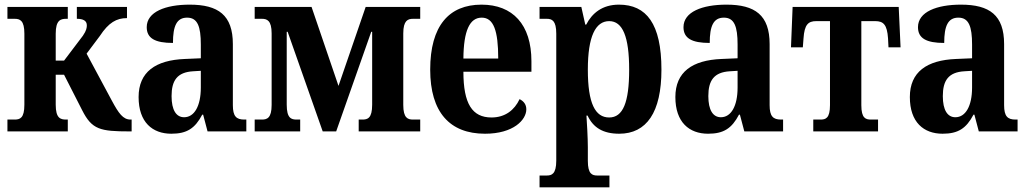

<svg xmlns="http://www.w3.org/2000/svg" viewBox="-20 -566 4427 827"><path d="M12 0H272V-51H265C241 -51 220 -56 220 -115V-244H256L334 -91C376 -8 411 0 539 0H547V-51H542C510 -51 491 -78 462 -132L353 -335L410 -411C448 -469 482 -488 527 -488V-536H311V-485C338 -485 354 -477 354 -457C354 -448 353 -435 337 -412L256 -305H220V-421C220 -479 241 -485 265 -485H272V-536H12V-485H43C66 -485 85 -478 85 -421V-115C85 -57 66 -51 43 -51H12Z M718 10C785 10 820 -13 851 -72H855L874 0H1041V-51H1032C998 -51 983 -65 983 -113V-376C983 -501 920 -546 797 -546C693 -546 612 -515 612 -449C612 -401 648 -381 725 -381C725 -454 741 -490 786 -490C831 -490 845 -452 845 -374V-315L776 -312C650 -307 577 -256 577 -148C577 -39 637 10 718 10ZM773 -61C739 -61 719 -92 719 -152C719 -219 743 -255 812 -259L845 -261V-189C845 -109 817 -61 773 -61Z M1077 0H1273V-51H1258C1235 -51 1215 -56 1215 -115V-429H1219L1370 0H1428L1579 -429H1583V-115C1583 -56 1563 -51 1541 -51H1525V0H1790V-51H1759C1737 -51 1717 -57 1717 -114V-422C1717 -478 1737 -485 1759 -485H1790V-536H1555L1438 -196L1322 -536H1077V-485H1108C1130 -485 1150 -478 1150 -422V-114C1150 -57 1130 -51 1108 -51H1077Z M2069 10C2192 10 2247 -50 2247 -95C2247 -116 2236 -130 2218 -139C2196 -92 2156 -60 2097 -60C2014 -60 1976 -119 1976 -257H2269V-302C2269 -461 2188 -546 2054 -546C1914 -546 1833 -455 1833 -266C1833 -83 1917 10 2069 10ZM2126 -314H1976C1977 -434 2003 -490 2055 -490C2106 -490 2126 -434 2126 -314Z M2304 241H2605V190H2553C2531 190 2512 184 2512 127V68C2512 27 2508 -37 2506 -68H2511C2535 -16 2578 10 2647 10C2765 10 2829 -82 2829 -266C2829 -464 2764 -546 2646 -546C2574 -546 2530 -509 2505 -460H2501L2484 -536H2304V-485H2335C2357 -485 2376 -478 2376 -421V126C2376 184 2356 190 2335 190H2304ZM2604 -60C2544 -60 2512 -120 2512 -266C2512 -409 2545 -475 2604 -475C2662 -475 2690 -408 2690 -266C2690 -124 2663 -60 2604 -60Z M3030 10C3097 10 3132 -13 3163 -72H3167L3186 0H3353V-51H3344C3310 -51 3295 -65 3295 -113V-376C3295 -501 3232 -546 3109 -546C3005 -546 2924 -515 2924 -449C2924 -401 2960 -381 3037 -381C3037 -454 3053 -490 3098 -490C3143 -490 3157 -452 3157 -374V-315L3088 -312C2962 -307 2889 -256 2889 -148C2889 -39 2949 10 3030 10ZM3085 -61C3051 -61 3031 -92 3031 -152C3031 -219 3055 -255 3124 -259L3157 -261V-189C3157 -109 3129 -61 3085 -61Z M3483 0H3762V-51H3732C3709 -51 3690 -56 3690 -113V-475H3750C3785 -475 3801 -460 3805 -401L3807 -362H3859L3851 -536H3394L3387 -362H3438L3441 -401C3445 -460 3461 -475 3496 -475H3555V-113C3555 -56 3536 -51 3514 -51H3483Z M4040 10C4107 10 4142 -13 4173 -72H4177L4196 0H4363V-51H4354C4320 -51 4305 -65 4305 -113V-376C4305 -501 4242 -546 4119 -546C4015 -546 3934 -515 3934 -449C3934 -401 3970 -381 4047 -381C4047 -454 4063 -490 4108 -490C4153 -490 4167 -452 4167 -374V-315L4098 -312C3972 -307 3899 -256 3899 -148C3899 -39 3959 10 4040 10ZM4095 -61C4061 -61 4041 -92 4041 -152C4041 -219 4065 -255 4134 -259L4167 -261V-189C4167 -109 4139 -61 4095 -61Z"/></svg>

Font: Noto Serif Condensed
Style: Bold
Weight: 700
Width: 3
Designer: Monotype Design Team
Foundry: Monotype Imaging Inc.
Version: Version 2.015